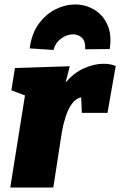

<svg xmlns="http://www.w3.org/2000/svg" viewBox="-20 -841 539 861"><path d="M26 0 92 -413 31 -436 47 -536 293 -544 274 -471Q311 -514 356 -534.5Q401 -555 444 -555Q476 -555 499 -545L462 -335H347L344 -405Q319 -399 302 -375Q285 -351 274 -316.5Q263 -282 257 -246L219 0ZM316 -821Q363 -821 402 -798Q441 -775 461.5 -730.5Q482 -686 472 -621L362 -620Q364 -657 347 -672Q330 -687 308 -687Q280 -687 254 -668Q228 -649 220 -617L113 -624Q122 -691 154 -734.5Q186 -778 229.5 -799.5Q273 -821 316 -821Z"/></svg>

Font: Bitter Black
Style: Italic
Weight: 900
Italic angle: -9°
Designer: Sol Matas, and Bitter project Authors
Foundry: Sol Matas
Version: Version 2.001